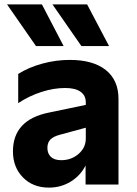

<svg xmlns="http://www.w3.org/2000/svg" viewBox="-20 -841 623 875"><path d="M39 -151Q39 -295 203 -328L371 -363V-374Q371 -406 347 -423Q323 -440 277 -440Q225 -440 169 -422Q113 -404 63 -371V-504Q110 -534 172.5 -551Q235 -568 298 -568Q404 -568 462 -522Q520 -476 520 -390V0H370V-87Q347 -41 302.5 -13.5Q258 14 203 14Q130 14 84.5 -32.5Q39 -79 39 -151ZM259 -111Q305 -111 338 -139.5Q371 -168 371 -210V-259L253 -227Q223 -219 209.5 -205Q196 -191 196 -167Q196 -141 212 -126Q228 -111 259 -111ZM144 -631 12 -821H171L270 -631ZM377 -821 477 -631H351L219 -821Z"/></svg>

Font: Application
Style: Bold
Weight: 700
Designer: Wei Huang
Foundry: Wei Huang
Version: Version 0.012